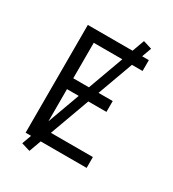

<svg xmlns="http://www.w3.org/2000/svg" viewBox="-212 -935 1024 1134"><g transform="rotate(30 300.0 -368.0)"><path d="M96 0V-735H512V-661H179V-419H448V-345H179V-74H512V0ZM169 82 110 64 431 -818 490 -800Z"/></g></svg>

Font: Zed Mono Extended
Style: Regular
Weight: 400
Width: 7
Monospace: yes
Designer: Belleve Invis
Foundry: Belleve Invis
Version: Version 1.0.0; ttfautohint (v1.8.4)